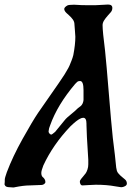

<svg xmlns="http://www.w3.org/2000/svg" viewBox="-20 -664 619 846"><path d="M312 -502Q312 -510 310 -531Q308 -552 308 -557Q308 -568 301 -578Q294 -588 282.5 -598Q271 -608 268 -612Q263 -619 263 -624Q263 -632 277 -640Q283 -643 301 -643H311Q320 -642 339 -641.5Q358 -641 368 -641H399Q410 -641 428 -642.5Q446 -644 456 -644Q475 -644 475 -629Q475 -618 468 -610Q467 -609 455.5 -596Q444 -583 438 -573Q432 -563 432 -553Q432 -526 443 -440Q449 -383 459.5 -253Q470 -123 477 -57Q488 29 492 74Q493 82 495 88.5Q497 95 502 100.5Q507 106 510.5 109.5Q514 113 521 118.5Q528 124 530 126Q539 133 539 145Q539 152 530.5 156.5Q522 161 514 161Q512 161 488 157Q451 150 402 150Q393 150 369.5 151.5Q346 153 343 153Q336 153 333 143.5Q330 134 335 128Q338 123 346 114Q354 105 358 99Q362 93 365.5 82.5Q369 72 369 60V40Q361 -83 361 -113V-119Q361 -145 347 -145Q340 -145 333 -141Q318 -134 290 -107Q213 -26 171 65Q162 88 162 98Q162 109 167 115Q180 125 180 138Q180 143 174.5 147Q169 151 163 151Q154 151 137 152Q120 153 111 153Q85 153 45 161Q43 162 38 162Q36 162 31 161.5Q26 161 23 161Q4 161 1 151Q0 150 0 147Q0 146 0.5 142.5Q1 139 1 136V128Q1 120 10 95Q36 26 79.5 -52Q123 -130 148 -167Q173 -204 237 -295Q238 -297 249.5 -313.5Q261 -330 263.5 -334.5Q266 -339 274.5 -353Q283 -367 286.5 -375.5Q290 -384 295 -396.5Q300 -409 303 -421Q312 -468 312 -502ZM194 -85Q194 -80 198 -75.5Q202 -71 206 -71Q209 -71 223 -83Q253 -120 263 -132Q270 -141 277 -147Q284 -153 293.5 -161Q303 -169 309 -174Q325 -190 336 -197Q346 -206 348 -223V-249V-267Q348 -307 333 -307Q329 -307 327 -306.5Q325 -306 323 -305Q321 -304 320 -303Q319 -302 316 -299Q313 -296 311 -294Q233 -202 201 -112Q195 -97 195 -91Q195 -90 194.5 -88Q194 -86 194 -85Z"/></svg>

Font: Fedorovsk Unicode
Style: Medium
Weight: 500
Designer: Aleksandr Andreev and Nikita Simmons
Version: Version 3.2